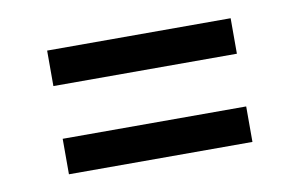

<svg xmlns="http://www.w3.org/2000/svg" viewBox="-41 -527 581 373"><g transform="rotate(-10 250.0 -340.0)"><path d="M69 -392V-462H431V-392ZM69 -218V-288H431V-218Z"/></g></svg>

Font: Iosevka Curly Slab
Style: Regular
Weight: 400
Monospace: yes
Designer: Belleve Invis
Foundry: Belleve Invis
Version: Version 22.1.2; ttfautohint (v1.8.4)